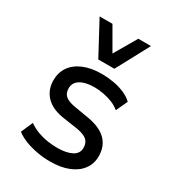

<svg xmlns="http://www.w3.org/2000/svg" viewBox="-183 -857 880 971"><g transform="rotate(30 257.0 -371.5)"><path d="M260 9Q221 9 183 2Q145 -5 113 -17.5Q81 -30 58 -48L88 -117Q113 -99 141.5 -88.5Q170 -78 199.5 -73.5Q229 -69 256 -69Q310 -69 341.5 -85.5Q373 -102 373 -135Q373 -165 355 -180.5Q337 -196 297 -203L204 -217Q138 -228 104 -265Q70 -302 70 -356Q70 -401 93 -434.5Q116 -468 160.5 -487Q205 -506 268 -506Q301 -506 336 -500Q371 -494 401 -481Q431 -468 450 -449L419 -382Q399 -399 373.5 -409Q348 -419 321 -424Q294 -429 268 -429Q217 -429 187 -411Q157 -393 157 -359Q157 -331 174 -316Q191 -301 229 -294L318 -279Q391 -266 426 -230Q461 -194 461 -137Q461 -93 436.5 -60Q412 -27 367 -9Q322 9 260 9ZM214 -560 111 -752H186L261 -622L337 -752H411L308 -560Z"/></g></svg>

Font: Nunito Sans 7pt SemiCondensed Medium
Style: Regular
Weight: 500
Width: 4
Designer: Vernon Adams
Foundry: Vernon Adams
Version: Version 3.101;gftools[0.9.27]